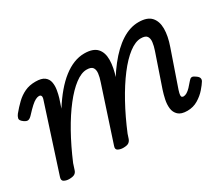

<svg xmlns="http://www.w3.org/2000/svg" viewBox="-95 -758 1178 1012"><g transform="rotate(-30 494.5 -252.0)"><path d="M81 15Q65 15 51.5 8Q38 1 44 -18L174 -420Q177 -430 174 -437Q171 -444 161 -444Q152 -444 140 -438Q128 -432 112 -417.5Q96 -403 73 -378Q60 -364 49.5 -362Q39 -360 24 -371Q5 -385 8 -397Q11 -409 19 -419Q42 -447 65.5 -469.5Q89 -492 117.5 -505.5Q146 -519 183 -519Q220 -519 237.5 -505.5Q255 -492 259 -470.5Q263 -449 259 -425Q255 -401 249 -381L231 -327Q260 -373 290.5 -409Q321 -445 352.5 -469.5Q384 -494 416 -506.5Q448 -519 480 -519Q533 -519 556.5 -493.5Q580 -468 579.5 -423Q579 -378 560 -321L458 -11Q453 2 443 8.5Q433 15 410 15Q394 15 380 8Q366 1 373 -18L480 -344Q489 -370 491.5 -391.5Q494 -413 485 -426Q476 -439 448 -439Q416 -439 377.5 -410Q339 -381 298 -328.5Q257 -276 217 -204.5Q177 -133 141 -48L129 -11Q125 2 114.5 8.5Q104 15 81 15ZM801 15Q764 15 746.5 -1.5Q729 -18 726 -43Q723 -68 729 -96Q735 -124 743 -148L810 -344Q819 -370 821.5 -391.5Q824 -413 815 -426Q806 -439 778 -439Q745 -439 705.5 -409Q666 -379 624.5 -324.5Q583 -270 542.5 -196.5Q502 -123 466 -36H426Q466 -149 511 -238Q556 -327 605.5 -390Q655 -453 706.5 -486Q758 -519 810 -519Q863 -519 886.5 -493Q910 -467 910 -422.5Q910 -378 890 -321L815 -104Q809 -85 808.5 -76Q808 -67 812 -64Q816 -61 821 -61Q831 -61 842 -67.5Q853 -74 865 -86.5Q877 -99 891 -116Q899 -126 907 -127.5Q915 -129 926 -121Q943 -111 946.5 -101Q950 -91 944 -81Q935 -66 915 -43Q895 -20 866 -2.5Q837 15 801 15Z"/></g></svg>

Font: Playwrite CA
Style: Regular
Weight: 400
Designer: Veronika Burian, José Scaglione
Foundry: TypeTogether
Version: Version 1.002